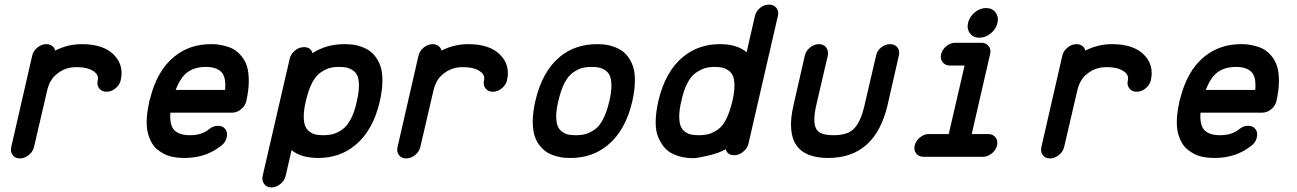

<svg xmlns="http://www.w3.org/2000/svg" viewBox="-20 -669 5640 835"><path d="M120 -427Q125 -448 143 -462.5Q161 -477 182 -477Q196 -477 206.5 -469.5Q217 -462 220 -449Q275 -477 336 -477Q429 -477 474.5 -431.5Q520 -386 505 -320Q505 -320 505 -320Q500 -299 482 -284.5Q464 -270 443.5 -270Q423 -270 411.5 -284.5Q400 -299 405 -320Q405 -320 405 -320Q410 -342 390 -357Q364 -377 313 -377Q266 -377 232 -351Q196 -325 185 -275L128 -30Q123 -9 105 5.5Q87 20 66.5 20Q46 20 35 5.5Q24 -9 29 -30Z M959 -278Q964 -335 942 -356.5Q920 -378 875 -378Q829 -378 797.5 -356.5Q766 -335 744 -278ZM721 -179Q717 -124 738.5 -102.5Q760 -81 806 -81Q858 -81 889 -107Q907 -122 928 -122Q949 -122 960 -107.5Q971 -93 966 -72Q962 -51 943 -36Q876 18 783 18Q770 18 757.5 17Q745 16 727.5 12.5Q710 9 695.5 1.5Q681 -6 666 -17.5Q651 -29 640.5 -47Q630 -65 623.5 -88.5Q617 -112 618 -146Q619 -180 628 -220Q628 -224 629 -228.5Q630 -233 632 -237Q662 -361 737 -422Q804 -477 897 -477Q897 -477 898 -477Q913 -477 926.5 -475.5Q940 -474 961 -468.5Q982 -463 998 -453.5Q1014 -444 1030 -425Q1046 -406 1054 -380.5Q1062 -355 1062 -316Q1062 -277 1051 -229Q1046 -208 1028 -193.5Q1010 -179 989 -179Z M1532 -229Q1541 -268 1541 -295.5Q1541 -323 1534.5 -338.5Q1528 -354 1514.5 -363Q1501 -372 1487.5 -375Q1474 -378 1455 -378Q1431 -378 1413 -373Q1395 -368 1374 -353.5Q1353 -339 1337 -308Q1321 -277 1310 -229Q1301 -191 1301 -163.5Q1301 -136 1307.5 -120.5Q1314 -105 1327.5 -95.5Q1341 -86 1354.5 -83.5Q1368 -81 1387 -81Q1410 -81 1428.5 -86Q1447 -91 1468 -105.5Q1489 -120 1505.5 -151Q1522 -182 1532 -229ZM1478 -477Q1497 -477 1514 -475Q1531 -473 1551 -466Q1571 -459 1587 -448Q1603 -437 1616.5 -417.5Q1630 -398 1637 -373Q1644 -348 1643 -311Q1642 -274 1632 -229Q1602 -100 1524 -37Q1457 18 1364 18Q1290 18 1248 -16L1222 97Q1217 117 1199 131.5Q1181 146 1160.5 146Q1140 146 1129 131.5Q1118 117 1122 97L1240 -414Q1245 -435 1263 -449.5Q1281 -464 1302 -464Q1331 -464 1339 -438Q1400 -477 1478 -477Z M1800 -427Q1805 -448 1823 -462.5Q1841 -477 1862 -477Q1876 -477 1886.5 -469.5Q1897 -462 1900 -449Q1955 -477 2016 -477Q2109 -477 2154.5 -431.5Q2200 -386 2185 -320Q2185 -320 2185 -320Q2180 -299 2162 -284.5Q2144 -270 2123.5 -270Q2103 -270 2091.5 -284.5Q2080 -299 2085 -320Q2085 -320 2085 -320Q2090 -342 2070 -357Q2044 -377 1993 -377Q1946 -377 1912 -351Q1876 -325 1865 -275L1808 -30Q1803 -9 1785 5.5Q1767 20 1746.5 20Q1726 20 1715 5.5Q1704 -9 1709 -30Z M2630 -229Q2639 -268 2639 -295.5Q2639 -323 2632.5 -338.5Q2626 -354 2612.5 -363Q2599 -372 2585.5 -375Q2572 -378 2553 -378Q2529 -378 2511 -373Q2493 -368 2472 -353.5Q2451 -339 2435 -308Q2419 -277 2408 -229Q2399 -191 2399 -163.5Q2399 -136 2405.5 -120.5Q2412 -105 2425.5 -95.5Q2439 -86 2452.5 -83.5Q2466 -81 2485 -81Q2508 -81 2526.5 -86Q2545 -91 2566 -105.5Q2587 -120 2603 -151Q2619 -182 2630 -229ZM2462 18Q2447 18 2434 17Q2421 16 2400 10.5Q2379 5 2362.5 -4.5Q2346 -14 2330 -32.5Q2314 -51 2305.5 -76.5Q2297 -102 2297 -141.5Q2297 -181 2308 -229Q2338 -359 2416 -423Q2483 -477 2576 -477Q2595 -477 2612 -475Q2629 -473 2649 -466Q2669 -459 2685 -448Q2701 -437 2714.5 -417.5Q2728 -398 2735 -373Q2742 -348 2741 -311Q2740 -274 2730 -229Q2700 -100 2622 -37Q2555 18 2462 18Z M3165 -229Q3174 -267 3174 -295Q3174 -323 3167.5 -338.5Q3161 -354 3147.5 -363Q3134 -372 3120.5 -375Q3107 -378 3088 -378Q3064 -378 3046 -372.5Q3028 -367 3007 -353Q2986 -339 2969.5 -307.5Q2953 -276 2943 -229Q2934 -191 2934 -163.5Q2934 -136 2940.5 -120Q2947 -104 2960.5 -95Q2974 -86 2987.5 -83.5Q3001 -81 3020 -81Q3044 -81 3062 -86Q3080 -91 3101 -105Q3122 -119 3138 -150.5Q3154 -182 3165 -229ZM3263 -599Q3268 -621 3286 -635Q3304 -649 3325 -649Q3345 -649 3356.5 -634.5Q3368 -620 3363 -600L3235 -44Q3230 -24 3212 -9Q3194 6 3173 6Q3144 6 3136 -20Q3109 -4 3060.5 7.5Q3012 19 2996 19Q2971 19 2949 14.5Q2927 10 2905 -0.5Q2883 -11 2867.5 -30Q2852 -49 2841.5 -75Q2831 -101 2831.5 -140.5Q2832 -180 2843 -229Q2873 -358 2951 -422Q3018 -477 3111 -477Q3185 -477 3227 -442Z M3480 -427Q3485 -448 3503 -462.5Q3521 -477 3541 -477Q3562 -477 3573 -462.5Q3584 -448 3580 -427L3530 -212Q3512 -134 3532 -105Q3548 -81 3605 -81Q3662 -81 3689 -105Q3722 -133 3740 -212L3790 -427Q3794 -448 3812 -462.5Q3830 -477 3851 -477Q3872 -477 3883 -462.5Q3894 -448 3889 -427L3840 -212Q3786 18 3582 18Q3481 18 3443 -38Q3404 -96 3431 -212Z M4219 -615Q4242 -634 4268.5 -634Q4295 -634 4309.5 -615Q4324 -596 4318 -569.5Q4312 -543 4289 -524Q4266 -505 4239.5 -505Q4213 -505 4198.5 -524Q4184 -543 4190 -569.5Q4196 -596 4219 -615ZM4111 -384Q4091 -384 4079.5 -398.5Q4068 -413 4073 -433.5Q4078 -454 4096 -468.5Q4114 -483 4134 -483H4248Q4268 -483 4279.5 -468.5Q4291 -454 4286 -434L4206 -86H4278Q4298 -86 4309.5 -71.5Q4321 -57 4316 -36.5Q4311 -16 4293 -1.5Q4275 13 4255 13H3996Q3976 13 3964.5 -1.5Q3953 -16 3958 -36.5Q3963 -57 3981 -71.5Q3999 -86 4019 -86H4106L4175 -384Z M4600 -427Q4605 -448 4623 -462.5Q4641 -477 4662 -477Q4676 -477 4686.5 -469.5Q4697 -462 4700 -449Q4755 -477 4816 -477Q4909 -477 4954.5 -431.5Q5000 -386 4985 -320Q4985 -320 4985 -320Q4980 -299 4962 -284.5Q4944 -270 4923.5 -270Q4903 -270 4891.5 -284.5Q4880 -299 4885 -320Q4885 -320 4885 -320Q4890 -342 4870 -357Q4844 -377 4793 -377Q4746 -377 4712 -351Q4676 -325 4665 -275L4608 -30Q4603 -9 4585 5.5Q4567 20 4546.5 20Q4526 20 4515 5.5Q4504 -9 4509 -30Z M5439 -278Q5444 -335 5422 -356.5Q5400 -378 5355 -378Q5309 -378 5277.5 -356.5Q5246 -335 5224 -278ZM5201 -179Q5197 -124 5218.5 -102.5Q5240 -81 5286 -81Q5338 -81 5369 -107Q5387 -122 5408 -122Q5429 -122 5440 -107.5Q5451 -93 5446 -72Q5442 -51 5423 -36Q5356 18 5263 18Q5250 18 5237.5 17Q5225 16 5207.5 12.5Q5190 9 5175.5 1.5Q5161 -6 5146 -17.5Q5131 -29 5120.5 -47Q5110 -65 5103.5 -88.5Q5097 -112 5098 -146Q5099 -180 5108 -220Q5108 -224 5109 -228.5Q5110 -233 5112 -237Q5142 -361 5217 -422Q5284 -477 5377 -477Q5377 -477 5378 -477Q5393 -477 5406.5 -475.5Q5420 -474 5441 -468.5Q5462 -463 5478 -453.5Q5494 -444 5510 -425Q5526 -406 5534 -380.5Q5542 -355 5542 -316Q5542 -277 5531 -229Q5526 -208 5508 -193.5Q5490 -179 5469 -179Z"/></svg>

Font: Brass Mono
Style: Bold Italic
Weight: 700
Italic angle: -13°
Monospace: yes
Version: Version 1.000; ttfautohint (v1.8.3) -l 8 -r 50 -G 200 -x 14 